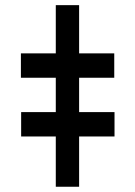

<svg xmlns="http://www.w3.org/2000/svg" viewBox="-20 -711 515 731"><path d="M281.2 -507.8H415V-415H281.2V-284.2H416V-191.4H281.2V0H192.4V-191.4H60.5V-284.2H192.4V-415H59.6V-507.8H192.4V-691.4H281.2Z"/></svg>

Font: Pretendard GOV ExtraBold
Style: Regular
Weight: 800
Designer: Base glyphs from Inter by Rasmus Andersson; Hangeul glyphs from Noto Sans CJK(Source Han Sans) by Jang Soo-young and Kan
Foundry: Kil Hyung-jin
Version: Version 1.309